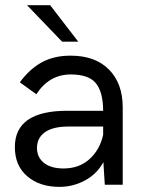

<svg xmlns="http://www.w3.org/2000/svg" viewBox="-20 -710 560 738"><path d="M280.8 -549.8H218.8L84 -689.9H172.9ZM251.5 -496.1Q346.2 -496.1 398.9 -442.6Q451.7 -389.2 451.7 -297.4V0H382.8L377.4 -86.9Q352.5 -41 306.6 -16.4Q260.7 8.3 208.5 8.3Q132.3 8.3 84.7 -32.5Q37.1 -73.2 37.1 -144.5Q37.1 -284.2 238.3 -284.2H376.5Q376 -357.4 348.1 -390.6Q320.3 -423.8 252.4 -423.8Q168.9 -423.8 119.6 -347.7L56.2 -393.6Q93.3 -444.3 140.1 -470.2Q187 -496.1 251.5 -496.1ZM224.6 -62.5Q284.2 -62.5 324 -98.4Q363.8 -134.3 376.5 -191.9V-223.6H243.2Q183.1 -223.6 152.6 -201.7Q122.1 -179.7 122.1 -141.6Q122.1 -105.5 148.9 -84Q175.8 -62.5 224.6 -62.5Z"/></svg>

Font: HK Grotesk Medium Legacy
Style: Regular
Weight: 500
Designer: Alfredo Marco Pradil
Foundry: Hanken Design Co.
Version: Version 2.022;PS 002.022;hotconv 1.0.88;makeotf.lib2.5.64775